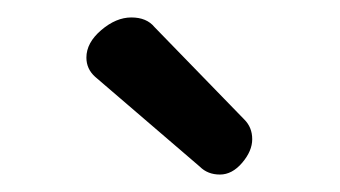

<svg xmlns="http://www.w3.org/2000/svg" viewBox="-20 -758 390 220"><path d="M79 -692Q79 -709 96 -723.5Q113 -738 130.5 -738Q148 -738 157 -727L260 -621Q269 -612 269 -598.5Q269 -585 257.5 -571.5Q246 -558 232 -558Q218 -558 209 -567L89 -670Q79 -679 79 -692Z"/></svg>

Font: Moon Stars Kai
Style: Bold
Weight: 700
Designer: GuiWonder
Version: Version 1.101